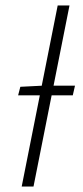

<svg xmlns="http://www.w3.org/2000/svg" viewBox="-20 -679 302 699"><path d="M46 -332 54 -363 133 -367H253L245 -332ZM59 0 190 -659H233L102 0Z"/></svg>

Font: Source Sans 3 ExtraLight Light
Style: Italic
Weight: 300
Italic angle: -11°
Version: Version 3.052;hotconv 1.1.0;makeotfexe 2.6.0